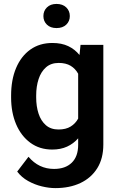

<svg xmlns="http://www.w3.org/2000/svg" viewBox="-20 -759 609 987"><path d="M37.1 -257.8V-268.1Q37.1 -348.6 62.7 -409.4Q88.4 -470.2 136 -504.2Q183.6 -538.1 249.5 -538.1Q296.9 -538.1 331.1 -521.7Q365.2 -505.4 388.7 -476.1L394 -528.3H511.2V-16.1Q511.2 55.7 480 105.7Q448.7 155.8 393.3 181.9Q337.9 208 264.2 208Q232.4 208 195.6 199.2Q158.7 190.4 124.8 171.6Q90.8 152.8 68.4 123L126.5 46.9Q179.2 109.4 257.8 109.4Q315.9 109.4 348.9 77.4Q381.8 45.4 381.8 -14.6V-47.9Q357.9 -20.5 325 -5.4Q292 9.8 248.5 9.8Q183.6 9.8 136 -25.1Q88.4 -60.1 62.7 -120.6Q37.1 -181.2 37.1 -257.8ZM166 -268.1V-257.8Q166 -212.4 178.2 -175Q190.4 -137.7 215.8 -115.5Q241.2 -93.3 280.8 -93.3Q318.4 -93.3 343 -108.4Q367.7 -123.5 381.8 -149.4V-379.9Q367.7 -405.8 343.3 -420.7Q318.8 -435.5 281.7 -435.5Q242.2 -435.5 216.6 -413.1Q190.9 -390.6 178.5 -352.8Q166 -314.9 166 -268.1ZM203.1 -676.3Q203.1 -703.1 221.2 -720.9Q239.3 -738.8 270.5 -738.8Q302.2 -738.8 320.6 -720.9Q338.9 -703.1 338.9 -676.3Q338.9 -649.9 320.6 -632.3Q302.2 -614.7 270.5 -614.7Q239.3 -614.7 221.2 -632.3Q203.1 -649.9 203.1 -676.3Z"/></svg>

Font: Vazirmatn UI SemiBold
Style: Regular
Weight: 600
Designer: Saber Rastikerdar
Foundry: Saber Rastikerdar
Version: Version 33.003